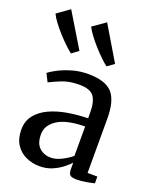

<svg xmlns="http://www.w3.org/2000/svg" viewBox="-181 -954 861 1057"><g transform="rotate(20 249.0 -426.0)"><path d="M18.5 -145.5Q18.5 -195.5 46 -230.2Q73.5 -265 119.8 -286.5Q166 -308 224 -318Q282 -328 343 -329V-361.5Q343 -426 321 -456.2Q299 -486.5 233.5 -486.5Q176.5 -486.5 133.5 -469Q90.5 -451.5 65.5 -438.5L42 -485.5Q53.5 -495.5 86 -513Q118.5 -530.5 164 -544.5Q209.5 -558.5 260.5 -558.5Q362 -558.5 402.5 -513.5Q443 -468.5 443 -365.5V-45.5L500.5 -45V-5.5Q484 -1 454 4.2Q424 9.5 398.5 9.5Q372 9.5 360.8 1.5Q349.5 -6.5 349.5 -35.5V-71.5Q337.5 -58 313.8 -38.8Q290 -19.5 256.2 -4.5Q222.5 10.5 181 10.5Q138 10.5 100.8 -6.5Q63.5 -23.5 41 -58.2Q18.5 -93 18.5 -145.5ZM223.5 -55Q251.5 -55 284.5 -71.2Q317.5 -87.5 343 -109V-281Q236 -280 182.5 -245.8Q129 -211.5 129 -157.5Q129 -104.5 156 -79.8Q183 -55 223.5 -55ZM340 -632.5Q324.5 -644 302.2 -665.2Q280 -686.5 256.8 -712.5Q233.5 -738.5 214.5 -764Q195.5 -789.5 186 -809L260.5 -861.5L380 -661L340.5 -632.5ZM131.5 -632.5Q116 -644 93.5 -665.5Q71 -687 47.2 -713.2Q23.5 -739.5 4.5 -765Q-14.5 -790.5 -23 -809.5L50 -861.5L171 -661.5L132.5 -632.5Z"/></g></svg>

Font: Merriweather Text
Style: Regular
Weight: 400
Designer: Eben Sorkin
Foundry: Eben Sorkin
Version: Version 2.100; ttfautohint (v1.7.19-72a1) -l 8 -r 50 -G 200 